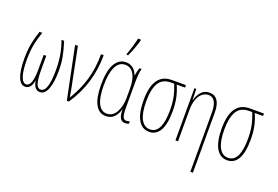

<svg xmlns="http://www.w3.org/2000/svg" viewBox="-128 -1189 2638 1824"><g transform="rotate(20 1191.0 -277.5)"><path d="M395 -240Q395 -126 369.5 -58Q344 10 293 10Q263 10 244.5 -14Q226 -38 220 -81H219Q214 -40 194 -15Q174 10 144 10Q97 10 72 -54.5Q47 -119 47 -240Q47 -323 59 -387.5Q71 -452 96 -527H124Q97 -450 85 -384.5Q73 -319 73 -236Q73 -133 91.5 -74Q110 -15 146 -15Q208 -15 208 -193V-335H234V-193Q234 -101 247.5 -58Q261 -15 292 -15Q367 -15 367 -238Q367 -321 355.5 -388.5Q344 -456 318 -527H345Q371 -444 383 -381.5Q395 -319 395 -240Z M484 -527 559 -153Q560 -147 567.5 -109Q575 -71 579 -42H582Q646 -145 682 -264Q718 -383 718 -527H745Q745 -236 584 0H564L456 -527Z M817 -257Q817 -398 857.5 -467.5Q898 -537 969 -537Q1010 -537 1041 -513Q1072 -489 1084 -448H1087Q1094 -492 1107 -527H1128Q1121 -500 1117.5 -465Q1114 -430 1114 -367V-126Q1114 -63 1124.5 -39Q1135 -15 1159 -15Q1179 -15 1193 -22V3Q1174 10 1155 10Q1121 10 1105.5 -16.5Q1090 -43 1089 -105H1087Q1076 -58 1044 -24Q1012 10 960 10Q890 10 853.5 -58Q817 -126 817 -257ZM1088 -222V-319Q1088 -410 1057 -461Q1026 -512 970 -512Q907 -512 875 -446Q843 -380 843 -257Q843 -137 873.5 -76Q904 -15 961 -15Q1022 -15 1055 -76Q1088 -137 1088 -222ZM947 -615Q958 -642 975 -699Q992 -756 998 -787H1026V-776Q1013 -720 964 -606H947Z M1398 10Q1325 10 1286 -58.5Q1247 -127 1247 -256Q1247 -527 1433 -527H1576V-502H1492Q1518 -444 1530.5 -384Q1543 -324 1543 -253Q1543 -120 1505.5 -55Q1468 10 1398 10ZM1398 -15Q1516 -15 1516 -253Q1516 -323 1504 -381.5Q1492 -440 1467 -502H1436Q1349 -502 1311.5 -439.5Q1274 -377 1274 -256Q1274 -137 1306 -76Q1338 -15 1398 -15Z M1923 -375V232H1897V-365Q1897 -513 1811 -513Q1778 -513 1750 -491Q1722 -469 1705 -424.5Q1688 -380 1688 -316V0H1662V-527H1681L1684 -415H1686Q1699 -465 1730 -501Q1761 -537 1814 -537Q1866 -537 1894.5 -497Q1923 -457 1923 -375Z M2187 10Q2114 10 2075 -58.5Q2036 -127 2036 -256Q2036 -527 2222 -527H2365V-502H2281Q2307 -444 2319.5 -384Q2332 -324 2332 -253Q2332 -120 2294.5 -55Q2257 10 2187 10ZM2187 -15Q2305 -15 2305 -253Q2305 -323 2293 -381.5Q2281 -440 2256 -502H2225Q2138 -502 2100.5 -439.5Q2063 -377 2063 -256Q2063 -137 2095 -76Q2127 -15 2187 -15Z"/></g></svg>

Font: Noto Sans Display Thin Cond
Style: Regular
Weight: 250
Width: 3
Designer: Monotype Design team
Foundry: Monotype Imaging Inc.
Version: Version 1.000